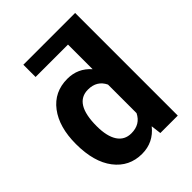

<svg xmlns="http://www.w3.org/2000/svg" viewBox="-215 -866 992 992"><g transform="rotate(-45 281.5 -370.0)"><path d="M32.2 -268.1Q32.2 -391.6 87.6 -464.8Q143.1 -538.1 239.3 -538.1Q316.4 -538.1 366.7 -480.5V-660.6H129.9V-750H508.3V0H380.9L374 -56.2Q321.3 9.8 238.3 9.8Q145 9.8 88.6 -63.7Q32.2 -137.2 32.2 -268.1ZM173.3 -257.8Q173.3 -183.6 199.2 -144Q225.1 -104.5 274.4 -104.5Q339.8 -104.5 366.7 -159.7V-368.2Q340.3 -423.3 275.4 -423.3Q173.3 -423.3 173.3 -257.8Z"/></g></svg>

Font: Roboto
Style: Bold
Weight: 700
Designer: Google
Version: Version 2.134; 2016; ttfautohint (v1.6)